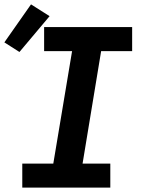

<svg xmlns="http://www.w3.org/2000/svg" viewBox="-49 -859 669 879"><path d="M53 0V-110H195L281 -625H153V-735H556V-625H414L329 -110H456V0ZM40 -621 -29 -665 93 -839 178 -785Z"/></svg>

Font: Iosevka SS04 XBd Ex Obl
Style: Regular
Weight: 800
Width: 7
Italic angle: -9°
Monospace: yes
Designer: Belleve Invis
Foundry: Belleve Invis
Version: Version 19.0.0; ttfautohint (v1.8.4)